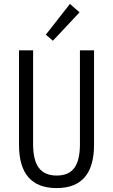

<svg xmlns="http://www.w3.org/2000/svg" viewBox="-20 -950 577 980"><path d="M269 10Q77 10 77 -211V-693H149V-214Q149 -132 178.5 -93Q208 -54 269 -54Q331 -54 359.5 -93Q388 -132 388 -214V-693H460V-211Q460 10 269 10ZM250 -742 214 -773 337 -930 386 -887Z"/></svg>

Font: Ubuntu Sans Condensed
Style: Regular
Weight: 400
Width: 3
Designer: Dalton Maag Ltd
Foundry: Dalton Maag Ltd
Version: Version 1.006; ttfautohint (v1.8.4.7-5d5b)